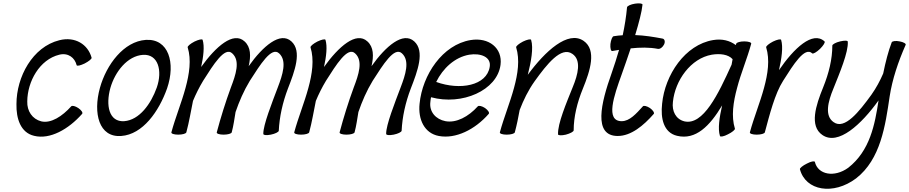

<svg xmlns="http://www.w3.org/2000/svg" viewBox="-20 -796 5469 1155"><path d="M531 -449C509 -529 432 -578 337 -554C176 -514 79 -334 79 -170C77 -83 104 2 185 21C280 45 392 -18 474 -111C480 -118 470 -133 451 -146C433 -158 414 -163 408 -156C355 -97 287 -52 228 -66C174 -80 142 -128 144 -186C145 -306 218 -438 337 -467C390 -480 430 -449 441 -404C443 -397 464 -402 489 -414C514 -427 533 -442 531 -449Z M709 22C839 13 936 -126 985 -264C1038 -418 994 -565 857 -556C725 -547 620 -408 581 -267C539 -115 575 32 709 22ZM644 -267C672 -365 747 -460 840 -466C931 -472 959 -372 923 -269C888 -171 819 -74 727 -67C635 -61 615 -163 644 -267Z M1109 -511C1132 -437 1119 -351 1096 -267C1072 -178 1035 -89 1011 0C1009 8 1027 14 1052 14C1077 14 1099 8 1101 0C1118 -63 1128 -126 1141 -189C1158 -230 1178 -270 1202 -310C1263 -406 1332 -518 1377 -475C1427 -430 1398 -346 1369 -270C1336 -180 1308 -90 1284 0C1282 8 1300 14 1325 14C1350 14 1372 8 1374 0C1385 -41 1390 -81 1397 -122C1419 -186 1446 -249 1483 -310C1545 -406 1613 -518 1659 -475C1708 -430 1680 -346 1651 -270C1616 -177 1563 -44 1564 9C1563 17 1584 19 1609 14C1635 9 1656 -2 1657 -9C1661 -93 1680 -179 1712 -263C1753 -368 1798 -488 1733 -547C1666 -608 1562 -519 1476 -398C1490 -459 1489 -513 1451 -547C1384 -609 1278 -516 1190 -393C1204 -456 1211 -517 1199 -556C1197 -563 1175 -558 1150 -546C1125 -533 1107 -518 1109 -511Z M1848 -511C1871 -437 1858 -351 1835 -267C1811 -178 1774 -89 1750 0C1748 8 1766 14 1791 14C1816 14 1838 8 1840 0C1857 -63 1867 -126 1880 -189C1897 -230 1917 -270 1941 -310C2002 -406 2071 -518 2116 -475C2166 -430 2137 -346 2108 -270C2075 -180 2047 -90 2023 0C2021 8 2039 14 2064 14C2089 14 2111 8 2113 0C2124 -41 2129 -81 2136 -122C2158 -186 2185 -249 2222 -310C2284 -406 2352 -518 2398 -475C2447 -430 2419 -346 2390 -270C2355 -177 2302 -44 2303 9C2302 17 2323 19 2348 14C2374 9 2395 -2 2396 -9C2400 -93 2419 -179 2451 -263C2492 -368 2537 -488 2472 -547C2405 -608 2301 -519 2215 -398C2229 -459 2228 -513 2190 -547C2123 -609 2017 -516 1929 -393C1943 -456 1950 -517 1938 -556C1936 -563 1914 -558 1889 -546C1864 -533 1846 -518 1848 -511Z M2920 -111C2926 -118 2916 -133 2898 -146C2880 -158 2860 -163 2854 -156C2798 -94 2725 -55 2660 -67C2602 -78 2561 -123 2569 -183C2570 -193 2571 -202 2573 -211C2759 -160 2971 -252 2991 -406C3004 -507 2920 -573 2811 -555C2642 -527 2521 -346 2504 -172C2494 -78 2533 6 2620 22C2721 41 2837 -16 2920 -111ZM2803 -467C2872 -478 2936 -453 2926 -394C2908 -281 2748 -251 2604 -303C2644 -385 2716 -452 2803 -467Z M3085 -511C3108 -437 3095 -351 3072 -267C3048 -178 3011 -89 2987 0C2985 8 3003 14 3028 14C3053 14 3075 8 3077 0C3089 -45 3098 -89 3106 -134C3129 -194 3157 -252 3196 -307C3270 -410 3356 -519 3423 -472C3479 -434 3457 -348 3425 -271C3387 -176 3334 -52 3337 12C3337 19 3358 20 3384 14C3410 7 3431 -4 3431 -12C3431 -93 3452 -179 3486 -262C3531 -372 3570 -495 3491 -550C3397 -615 3259 -488 3155 -346C3175 -425 3190 -507 3175 -556C3173 -563 3151 -558 3126 -546C3101 -533 3083 -518 3085 -511Z M3663 -489C3676 -491 3690 -493 3704 -496C3691 -449 3675 -402 3659 -355C3595 -176 3547 22 3696 22C3776 22 3851 -40 3913 -111C3918 -118 3908 -133 3890 -146C3872 -158 3852 -163 3847 -156C3808 -113 3768 -67 3720 -67C3620 -67 3673 -219 3720 -349C3737 -397 3756 -451 3774 -505C3831 -511 3886 -512 3938 -502C3951 -500 3967 -512 3975 -529C3983 -546 3978 -562 3965 -564C3912 -574 3857 -583 3801 -585C3823 -658 3841 -725 3845 -768C3846 -775 3826 -778 3800 -774C3774 -770 3753 -760 3752 -752C3747 -697 3738 -640 3726 -584C3708 -583 3689 -581 3671 -578C3663 -576 3655 -555 3652 -531C3650 -506 3655 -488 3663 -489Z M4401 -22C4378 -96 4391 -182 4414 -267C4437 -356 4475 -444 4499 -533C4501 -541 4482 -547 4457 -547C4433 -547 4411 -541 4409 -533C4408 -531 4407 -528 4406 -525C4370 -552 4324 -564 4270 -555C4101 -527 3980 -346 3963 -172C3953 -84 3972 2 4053 21C4165 48 4250 -38 4324 -162C4308 -91 4297 -21 4311 22C4313 29 4335 25 4359 12C4384 0 4403 -16 4401 -22ZM4097 -66C4045 -79 4021 -128 4028 -183C4041 -312 4135 -445 4262 -467C4312 -475 4361 -469 4387 -440C4385 -429 4383 -418 4381 -407C4301 -230 4210 -40 4097 -66Z M4581 0C4609 -104 4641 -232 4691 -310C4752 -406 4821 -518 4866 -475C4871 -470 4892 -482 4913 -502C4933 -522 4946 -542 4940 -547C4869 -612 4756 -506 4666 -374C4682 -444 4692 -513 4679 -556C4677 -563 4655 -558 4630 -546C4605 -533 4587 -518 4589 -511C4612 -437 4599 -351 4576 -267C4552 -178 4515 -89 4491 0C4489 8 4507 14 4532 14C4557 14 4579 8 4581 0Z M4987 -522C4987 -440 4966 -355 4932 -271C4887 -161 4848 -38 4927 16C5022 82 5162 -48 5265 -192C5243 -46 5213 111 5083 213C4999 274 4900 255 4882 178C4880 171 4858 175 4834 188C4809 200 4790 216 4792 222C4826 352 4993 380 5130 277C5278 162 5306 -41 5332 -217C5348 -320 5383 -424 5428 -526C5432 -533 5415 -543 5392 -547C5369 -552 5347 -549 5344 -541C5324 -489 5307 -423 5293 -354C5274 -310 5251 -267 5222 -226C5148 -124 5061 -14 4995 -61C4939 -99 4961 -185 4993 -262C5031 -357 5084 -482 5080 -545C5080 -553 5060 -553 5034 -547C5008 -541 4987 -529 4987 -522Z"/></svg>

Font: Nupuram Condensed Oblique
Style: Regular
Weight: 400
Width: 3
Designer: Santhosh Thottingal (santhosh.thottingal@gmail.com)
Foundry: SMC
Version: Version 1.000